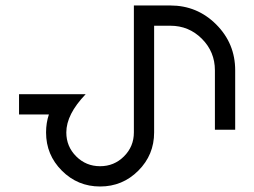

<svg xmlns="http://www.w3.org/2000/svg" viewBox="-20 -469 919 694"><path d="M289.6 -128.4Q219.7 -55.7 219.7 9.8Q219.7 60.5 255.4 96.2Q291 131.8 341.8 131.8Q392.6 131.8 428.2 96.2Q463.9 60.5 463.9 9.8V-449.2H595.7Q692.9 -449.2 761.5 -380.6Q830.1 -312 830.1 -214.8V0H756.8V-214.8Q756.8 -281.7 709.7 -328.9Q662.6 -376 595.7 -376H537.1V9.8Q537.1 90.8 480 147.9Q422.9 205.1 341.8 205.1Q260.7 205.1 203.6 147.9Q146.5 90.8 146.5 9.8Q146.5 -24.9 156.7 -55.2H48.8V-128.4Z"/></svg>

Font: Catrinity
Style: Regular
Weight: 400
Designer: Alexander Lange
Foundry: High-Logic / Made with FontCreator
Version: Version 2.090;May 20, 2024;FontCreator 15.0.0.2974 64-bit